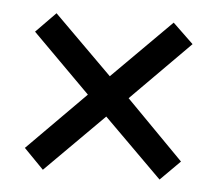

<svg xmlns="http://www.w3.org/2000/svg" viewBox="-37 -577 504 446"><g transform="rotate(5 215.0 -353.5)"><path d="M351 -537 399 -491 262 -353 396 -217 350 -171 214 -306 78 -170 32 -217 167 -353 32 -488 78 -535 214 -400Z"/></g></svg>

Font: Noto Sans Lao UI ExtCond
Style: Regular
Weight: 400
Width: 2
Designer: Monotype Design Team
Foundry: Monotype Imaging Inc.
Version: Version 2.000; ttfautohint (v1.8.4.7-5d5b)